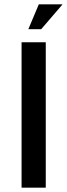

<svg xmlns="http://www.w3.org/2000/svg" viewBox="-20 -861 309 881"><path d="M79 0V-667H190V0ZM110 -727 158 -841H267L169 -727Z"/></svg>

Font: Maven Pro Medium
Style: Regular
Weight: 500
Designer: Joe Prince
Foundry: Joe Prince
Version: Version 2.103